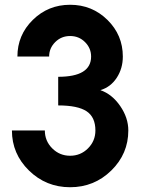

<svg xmlns="http://www.w3.org/2000/svg" viewBox="-20 -772 594 805"><path d="M30 -225H168Q168 -181 199 -150Q230 -119 274 -119Q318 -119 349 -150Q380 -181 380 -225Q380 -281 343 -305.5Q306 -330 224 -330V-450Q362 -450 362 -535Q362 -570 336.5 -595.5Q311 -621 274 -621Q237 -621 211.5 -595.5Q186 -570 186 -535H53Q53 -625 117.5 -688.5Q182 -752 274 -752Q366 -752 430.5 -688.5Q495 -625 495 -535Q495 -485 469.5 -446Q444 -407 401 -394Q450 -377 484 -327.5Q518 -278 518 -225Q518 -127 446.5 -57Q375 13 274 13Q173 13 101.5 -57Q30 -127 30 -225Z"/></svg>

Font: Involve
Style: Bold
Weight: 700
Designer: Stefan Peev
Foundry: Context Ltd.
Version: Version 1.001